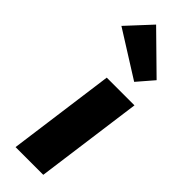

<svg xmlns="http://www.w3.org/2000/svg" viewBox="-280 -853 867 867"><g transform="rotate(45 153.0 -420.0)"><path d="M117.6 -840 11 -725 230.4 -587 296.8 -664ZM129.4 -513H306.4L237 0H60Z"/></g></svg>

Font: Hussar Techniczny
Style: Bold 
Weight: 700
Foundry: Cannot Into Space Fonts
Version: Version 0.77